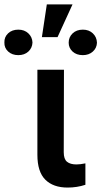

<svg xmlns="http://www.w3.org/2000/svg" viewBox="-105 -848 462 875"><path d="M186.5 -530.3 185.5 -154.3Q185.5 -123 200.4 -110.8Q215.3 -98.6 243.2 -98.6Q259.8 -98.6 284.2 -103.5V-5.9Q246.1 6.8 203.1 6.8Q137.7 6.8 101.6 -29.1Q65.4 -64.9 65.4 -142.6V-530.3ZM108.4 -828.1H225.6L157.2 -678.7H85.9ZM-21.5 -712.9Q6.3 -712.9 24.2 -696Q42 -679.2 43 -654.3Q42 -629.4 24.2 -613Q6.3 -596.7 -21.5 -596.7Q-49.8 -596.7 -67.9 -613.3Q-85.9 -629.9 -85 -654.3Q-85.9 -679.2 -68.1 -696Q-50.3 -712.9 -21.5 -712.9ZM272.5 -712.9Q300.3 -712.9 318.1 -696Q335.9 -679.2 336.9 -653.3Q335.9 -628.9 317.9 -612.8Q299.8 -596.7 272.5 -596.7Q243.7 -596.7 225.8 -613Q208 -629.4 208 -653.3Q208 -678.7 225.8 -695.8Q243.7 -712.9 272.5 -712.9Z"/></svg>

Font: Pretendard JP SemiBold
Style: Regular
Weight: 600
Designer: Base glyphs from Inter by Rasmus Andersson; Hangeul glyphs from Noto Sans CJK(Source Han Sans) by Jang Soo-young and Kan
Foundry: Kil Hyung-jin
Version: Version 1.309